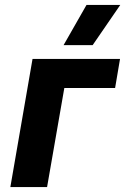

<svg xmlns="http://www.w3.org/2000/svg" viewBox="-20 -759 508 779"><path d="M22 0H171L241 -402H447L467 -520H112ZM356 -576 468 -739H331L238 -576Z"/></svg>

Font: Fixel Display 20240404
Style: Bold Italic
Weight: 700
Italic angle: -10°
Designer: AlfaBravo + MacPaw
Foundry: Kyrylo Tkachov, Marchela Mozhyna, Serhii Makarenko, Maria Weinstein, Zakhar Kryvoshyya
Version: Version 1.211;Glyphs 3.2 (3225)